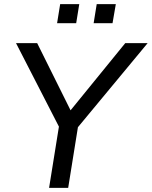

<svg xmlns="http://www.w3.org/2000/svg" viewBox="-20 -915 739 935"><path d="M219 0 272 -330 282 -269 58 -705H161L332 -361H310L590 -705H699L335 -266L365 -330L312 0ZM436 -802 451 -895H544L528 -802ZM258 -802 273 -895H366L351 -802Z"/></svg>

Font: Mulish ExtraLight Medium
Style: Italic
Weight: 500
Italic angle: -9°
Version: Version 3.603